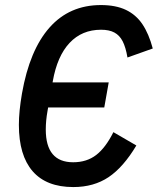

<svg xmlns="http://www.w3.org/2000/svg" viewBox="-20 -758 640 778"><path d="M56.5 -252Q56.5 -306.5 69 -379Q100 -555.5 180.8 -646.5Q261.5 -737.5 389 -737.5Q449 -737.5 490 -718Q531 -698.5 557 -660Q583 -621.5 599 -561.5L496.5 -525Q489.5 -566.5 477 -590.8Q464.5 -615 443.5 -626.2Q422.5 -637.5 389.5 -637.5Q312 -637.5 262 -584.2Q212 -531 194 -429.5L193 -424H420.5L402.5 -322.5H175L172.5 -308Q165.5 -269 165.5 -233Q165.5 -100.5 276.5 -100.5Q331.5 -100.5 369.8 -130Q408 -159.5 439.5 -222.5L532.5 -168.5Q480 -80.5 420 -40.2Q360 0 277 0Q168 0 112.2 -64.2Q56.5 -128.5 56.5 -252Z"/></svg>

Font: JuliaMono ExtraBoldItalic
Style: Regular
Weight: 800
Italic angle: -9°
Monospace: yes
Designer: cormullion
Foundry: corm
Version: Version 0.049; ttfautohint (v1.8.4)